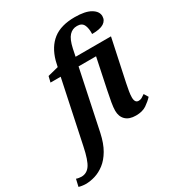

<svg xmlns="http://www.w3.org/2000/svg" viewBox="-358 -911 1188 1292"><g transform="rotate(-30 235.5 -265.0)"><path d="M-74 240Q-87 240 -103 237.5Q-119 235 -127 232L-114 176Q-107 179 -95.5 181Q-84 183 -75 183Q-33 183 -7.5 146.5Q18 110 38 13L140 -470H61L72 -515L155 -536L165 -580Q191 -674 252.5 -722Q314 -770 421 -770Q503 -770 545 -745Q587 -720 587 -683Q587 -650 558.5 -631.5Q530 -613 467 -613Q469 -656 456 -683.5Q443 -711 405 -711Q369 -711 344.5 -684.5Q320 -658 306 -594L294 -536H569L500 -212Q494 -183 489.5 -156.5Q485 -130 485 -110Q485 -67 514 -67Q528 -67 539 -73Q550 -79 565 -90L585 -57Q563 -33 531.5 -11.5Q500 10 449 10Q397 10 370 -16.5Q343 -43 343 -88Q343 -112 349.5 -150.5Q356 -189 366 -236L415 -470H279L182 -9Q166 65 137.5 113.5Q109 162 73 189.5Q37 217 -1 228.5Q-39 240 -74 240Z"/></g></svg>

Font: Noto Serif Condensed
Style: Bold Italic
Weight: 700
Width: 3
Italic angle: -12°
Designer: Monotype Design Team
Foundry: Monotype Imaging Inc.
Version: Version 2.014